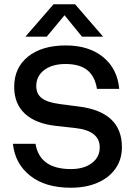

<svg xmlns="http://www.w3.org/2000/svg" viewBox="-20 -872 632 900"><path d="M231 -852H332L463.5 -700H364.5L282.5 -800.5L199 -700H99ZM331.5 -272 241.5 -282Q147 -292.5 96.8 -339Q46.5 -385.5 46.5 -465Q46.5 -554.5 111.5 -606.8Q176.5 -659 288.5 -659Q396 -659 463 -604.8Q530 -550.5 539 -455.5H434.5Q425 -514.5 389.2 -543.2Q353.5 -572 287 -572Q225 -572 187.5 -543.8Q150 -515.5 150 -469Q150 -431.5 176 -411.8Q202 -392 258 -384.5L343 -373.5Q551.5 -350 551.5 -182Q551.5 -124.5 521.5 -81.8Q491.5 -39 437.5 -15.5Q383.5 8 311.5 8Q193 8 121.8 -48Q50.5 -104 40.5 -198H146.5Q166 -79.5 312.5 -79.5Q373 -79.5 410.2 -107.2Q447.5 -135 447.5 -181.5Q447.5 -259.5 331.5 -272Z"/></svg>

Font: Overused Grotesk Medium
Style: Regular
Weight: 525
Version: Version 0.004